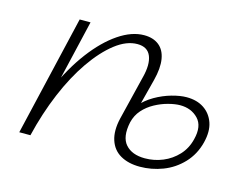

<svg xmlns="http://www.w3.org/2000/svg" viewBox="-68 -520 812 632"><g transform="rotate(15 338.5 -204.0)"><path d="M450 7Q411 7 384 -8.5Q357 -24 347 -55Q337 -86 347 -129L384 -280Q396 -326 385 -353.5Q374 -381 339 -381Q302 -381 263.5 -351Q225 -321 189 -269Q153 -217 124 -148Q95 -79 76 0H47Q70 -91 104 -167.5Q138 -244 179.5 -299Q221 -354 266 -384.5Q311 -415 353 -415Q384 -415 403.5 -399.5Q423 -384 428 -354Q433 -324 422 -281L382 -126Q371 -74 393 -49Q415 -24 459 -24Q491 -24 520 -36Q549 -48 570.5 -71Q592 -94 600 -127Q612 -174 588.5 -198.5Q565 -223 527 -223Q510 -223 487 -217Q464 -211 442 -199Q420 -187 404 -169Q388 -151 382 -126H357Q366 -159 387 -183Q408 -207 435 -222.5Q462 -238 490.5 -246Q519 -254 541 -254Q576 -254 600 -238Q624 -222 634 -193.5Q644 -165 634 -125Q623 -82 594.5 -52Q566 -22 528 -7.5Q490 7 450 7ZM38 0 134 -410H171L75 0Z"/></g></svg>

Font: Ysabeau Office ExtraLight
Style: Italic
Weight: 250
Italic angle: -12°
Designer: Christian Thalmann (Catharsis Fonts)
Version: Version 2.001;gftools[0.9.30]; featfreeze: tnum,lnum,ss02